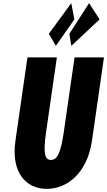

<svg xmlns="http://www.w3.org/2000/svg" viewBox="-20 -1192 684 1227"><path d="M292.1 -976 337 -899 455.2 -1068 435.5 -1172ZM423.3 -976 435.9 -899 616.4 -1068 549.4 -1172ZM456.4 -825 387.7 -348C367.8 -210 344.3 -170 305.5 -170C266.7 -170 254.7 -210 274.6 -348L343.4 -825H155.4L78.7 -293C49.3 -89 146.3 15 278.8 15C411.4 15 538.4 -89 567.8 -293L644.4 -825Z"/></svg>

Font: Blink
Style: Obl
Weight: 400
Designer: Mew Too
Foundry: Cannot Into Space Fonts
Version: Version 001.000